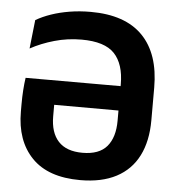

<svg xmlns="http://www.w3.org/2000/svg" viewBox="-50 -701 699 760"><g transform="rotate(5 300.0 -320.5)"><path d="M296 13.5Q168.5 13.5 103.8 -53.5Q39 -120.5 39 -236.5V-265.5Q39 -295.5 40.8 -321.5Q42.5 -347.5 46 -371H475.5V-274L140 -274.5L168 -306.5V-229Q168 -164 200 -129.5Q232 -95 296 -95Q362 -95 392.8 -131.2Q423.5 -167.5 423.5 -233.5V-378.5Q423.5 -458.5 384.8 -499.8Q346 -541 254 -541Q198 -541 146.2 -526.2Q94.5 -511.5 51.5 -488L64 -602Q90.5 -617.5 124 -629Q157.5 -640.5 196.8 -647Q236 -653.5 280 -653.5Q417.5 -653.5 487 -582.2Q556.5 -511 556.5 -376.5V-247Q556.5 -164 527 -105.8Q497.5 -47.5 439.5 -17Q381.5 13.5 296 13.5Z"/></g></svg>

Font: Anek Latin Medium SemiBold
Style: Regular
Weight: 600
Version: Version 1.003